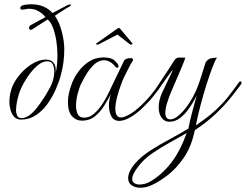

<svg xmlns="http://www.w3.org/2000/svg" viewBox="-20 -560 1151 899"><path d="M79 0Q58 0 46 -13.5Q34 -27 29 -46Q24 -65 24 -82Q24 -96 26 -110Q28 -124 32 -138Q41 -170 66.5 -203Q92 -236 126.5 -258.5Q161 -281 195 -281Q218 -281 229.5 -267.5Q241 -254 241 -232V-219Q249 -257 249 -301Q249 -336 243.5 -370Q238 -404 228 -430.5Q218 -457 203 -469Q185 -457 165 -444.5Q145 -432 130 -422Q128 -420 125 -420Q116 -420 116 -430Q116 -439 127 -444L193 -480Q178 -498 158.5 -508.5Q139 -519 116 -519Q107 -519 100 -517Q93 -515 85 -515Q75 -515 75 -521Q75 -531 85 -534.5Q95 -538 107 -539Q119 -540 125 -540Q158 -540 183 -529.5Q208 -519 226 -499L294 -535Q302 -539 308 -539Q313 -539 313 -537Q313 -534 303 -528Q285 -518 269 -507.5Q253 -497 237 -486Q258 -456 269.5 -411.5Q281 -367 281 -328Q281 -298 277 -268Q273 -238 265 -209Q257 -178 241 -141.5Q225 -105 202 -73Q179 -41 148 -20.5Q117 0 79 0ZM81 -7Q101 -7 120 -22Q139 -37 156 -59.5Q173 -82 187 -104Q201 -126 209 -141Q234 -182 234 -227Q234 -244 227.5 -258.5Q221 -273 201 -273Q181 -273 161 -257.5Q141 -242 123 -219Q105 -196 92 -172.5Q79 -149 73 -133Q66 -114 60.5 -89Q55 -64 55 -42Q55 -32 60 -19.5Q65 -7 81 -7Z M539 6Q513 6 501.5 -15Q490 -36 490 -65Q490 -93 499 -120Q486 -94 467.5 -64.5Q449 -35 424 -15Q399 5 364 5Q336 5 317 -16Q298 -37 298 -83Q298 -102 303 -125Q308 -148 318 -173Q328 -199 348.5 -226.5Q369 -254 398 -272.5Q427 -291 463 -291Q501 -291 516 -277Q531 -263 534 -255Q535 -253 535 -250Q535 -243 528 -243Q524 -243 521 -247Q507 -264 493.5 -271Q480 -278 467 -278Q443 -278 422 -259Q401 -240 385 -213.5Q369 -187 358 -164Q352 -151 344 -122Q336 -93 336 -65Q336 -42 344 -25.5Q352 -9 374 -9Q400 -9 421.5 -28.5Q443 -48 460 -74Q477 -100 486 -120Q533 -219 561 -276Q563 -281 572.5 -284.5Q582 -288 590 -288Q603 -288 603 -280Q603 -277 598 -269Q594 -264 583 -242.5Q572 -221 561 -199Q555 -187 545.5 -161Q536 -135 528 -104.5Q520 -74 520 -50Q520 -33 526 -21.5Q532 -10 546 -10Q557 -10 570 -16Q599 -29 629 -55.5Q659 -82 686 -114.5Q713 -147 731 -176Q737 -186 742 -186Q745 -186 745 -181Q745 -177 739 -166Q722 -138 694.5 -105Q667 -72 635.5 -44Q604 -16 575 -3Q554 6 539 6ZM441 -352Q437 -350 432 -352Q427 -354 433 -358L528 -425Q532 -428 534 -428.5Q536 -429 537 -429Q540 -429 543 -425L599 -358Q600 -357 600 -355Q600 -352 596.5 -351.5Q593 -351 589 -352L530 -398Z M638 319Q613 319 596.5 307.5Q580 296 580 274Q580 260 587.5 243Q595 226 612 206Q640 173 684.5 144.5Q729 116 777 90.5Q825 65 862 42Q870 1 880.5 -37.5Q891 -76 901 -113Q887 -84 867.5 -55.5Q848 -27 824.5 -8.5Q801 10 773 10Q750 10 736.5 -9Q723 -28 723 -58Q723 -90 739 -126Q750 -150 762 -174.5Q774 -199 782 -216Q790 -233 788 -232Q786 -231 773.5 -213.5Q761 -196 745 -173.5Q729 -151 716 -135Q713 -131 709 -131Q705 -131 705 -135Q705 -139 709 -144Q736 -186 755.5 -214.5Q775 -243 794 -274Q804 -291 818 -290.5Q832 -290 848 -290Q844 -277 832.5 -249.5Q821 -222 807.5 -190.5Q794 -159 783 -134Q770 -103 762 -76.5Q754 -50 754 -32Q754 -1 778 -1Q797 -1 822 -24Q847 -47 870 -83.5Q893 -120 907 -158Q909 -162 914 -177.5Q919 -193 925 -211.5Q931 -230 936 -246Q941 -262 942 -266Q952 -283 966 -286.5Q980 -290 996 -290Q987 -277 974 -243Q961 -209 946.5 -163Q932 -117 919 -67.5Q906 -18 897 27Q951 -9 986 -41Q1021 -73 1047 -105.5Q1073 -138 1099 -175Q1102 -179 1106 -179Q1111 -179 1111 -173Q1111 -168 1107 -163Q1085 -133 1057 -98.5Q1029 -64 989.5 -26.5Q950 11 892 50Q876 128 840 179.5Q804 231 763.5 261.5Q723 292 692 306Q665 319 638 319ZM633 304Q661 304 687 288Q740 256 782 201.5Q824 147 854 63Q819 83 776.5 106.5Q734 130 695 156.5Q656 183 631 215Q614 236 606.5 251.5Q599 267 599 278Q599 291 609 297.5Q619 304 633 304Z"/></svg>

Font: Gwendolyn
Style: Regular
Weight: 400
Designer: Robert E. Leuschke
Foundry: Robert E. Leuschke
Version: Version 1.010; ttfautohint (v1.8.3)